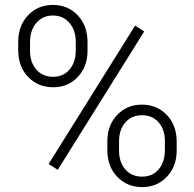

<svg xmlns="http://www.w3.org/2000/svg" viewBox="-20 -741 779 771"><path d="M53.2 -574.2Q53.2 -637.7 92.5 -679.4Q131.8 -721.2 192.4 -721.2Q252.9 -721.2 292.2 -679.4Q331.5 -637.7 331.5 -571.3V-536.6Q331.5 -474.1 292.7 -432.4Q253.9 -390.6 193.4 -390.6Q133.3 -390.6 93.3 -431.6Q53.2 -472.7 53.2 -540ZM100.6 -536.6Q100.6 -491.2 125.7 -461.9Q150.9 -432.6 193.4 -432.6Q234.9 -432.6 259.5 -462.2Q284.2 -491.7 284.2 -538.6V-574.2Q284.2 -619.6 258.8 -649.2Q233.4 -678.7 192.4 -678.7Q151.9 -678.7 126.2 -649.4Q100.6 -620.1 100.6 -571.3ZM411.1 -174.3Q411.1 -237.8 450.4 -279.3Q489.7 -320.8 549.8 -320.8Q609.9 -320.8 649.7 -279.5Q689.5 -238.3 689.5 -170.9V-136.2Q689.5 -72.8 650.1 -31.2Q610.8 10.3 550.8 10.3Q490.7 10.3 450.9 -31Q411.1 -72.3 411.1 -138.7ZM458 -136.2Q458 -90.3 483.2 -61Q508.3 -31.7 550.8 -31.7Q592.8 -31.7 617.4 -61.3Q642.1 -90.8 642.1 -138.7V-174.3Q642.1 -221.2 616.9 -249.8Q591.8 -278.3 549.8 -278.3Q508.8 -278.3 483.4 -249.5Q458 -220.7 458 -172.4ZM211.9 -59.1 175.3 -82.5 522.5 -638.2 559.1 -614.7Z"/></svg>

Font: Roboto Light
Style: Regular
Weight: 300
Designer: Google
Version: Version 2.134; 2016; ttfautohint (v1.6)